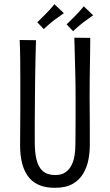

<svg xmlns="http://www.w3.org/2000/svg" viewBox="-20 -887 525 917"><path d="M242 10Q195 10 163 -5Q131 -20 112 -47.5Q93 -75 84.5 -111.5Q76 -148 76 -191Q76 -226 76.5 -269Q77 -312 77 -355Q77 -398 77 -432Q77 -477 77 -520Q77 -563 76.5 -606.5Q76 -650 74 -696L152 -695Q151 -662 150 -625.5Q149 -589 148.5 -553Q148 -517 147.5 -484.5Q147 -452 147 -426Q147 -397 146.5 -365Q146 -333 146 -302.5Q146 -272 146 -247Q146 -222 146 -207Q146 -159 154.5 -124Q163 -89 184.5 -70Q206 -51 244 -51Q274 -51 292.5 -64Q311 -77 321.5 -98Q332 -119 336 -144Q340 -169 340 -194Q340 -204 340.5 -235.5Q341 -267 341 -315Q341 -363 341 -424Q341 -488 339.5 -540.5Q338 -593 337 -634.5Q336 -676 335 -707L411 -706Q411 -673 410.5 -642.5Q410 -612 409.5 -580Q409 -548 408.5 -510Q408 -472 408 -422Q409 -337 409 -276.5Q409 -216 409 -193Q409 -161 402.5 -125.5Q396 -90 378 -59Q360 -28 327.5 -9Q295 10 242 10ZM189 -748 158 -781Q158 -781 163.5 -786Q169 -791 178 -800Q187 -809 197 -819Q207 -829 217 -840Q227 -851 233.5 -859Q240 -867 240 -867L285 -824Q285 -824 276.5 -818Q268 -812 256.5 -803.5Q245 -795 235 -788Q226 -781 215 -771.5Q204 -762 196.5 -755Q189 -748 189 -748ZM329 -738 298 -771Q298 -771 303.5 -776Q309 -781 318 -790Q327 -799 337 -809Q347 -819 357 -830Q367 -841 373.5 -849Q380 -857 380 -857L425 -814Q425 -814 416.5 -808Q408 -802 396.5 -793.5Q385 -785 375 -778Q366 -771 355 -761.5Q344 -752 336.5 -745Q329 -738 329 -738Z"/></svg>

Font: Truculenta
Style: Regular
Weight: 400
Designer: Ivan Castro, Eva Sanz & Omnibus-Type Team
Foundry: Omnibus-Type
Version: Version 1.002